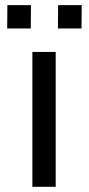

<svg xmlns="http://www.w3.org/2000/svg" viewBox="-20 -716 342 736"><path d="M193.5 -517V0H104.1V-517ZM202.1 -607 202.8 -696.4H293.2L292.5 -607ZM7.6 -607 8.3 -696.4H98.7L98 -607Z"/></svg>

Font: Public Sans Thin
Style: Regular
Weight: 100
Designer: The Public Sans project authors (U.S. Web Design System). Libre Franklin designed by Pablo Impallari and Rodrigo Fuenzal
Version: Version 1.008